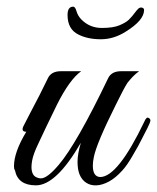

<svg xmlns="http://www.w3.org/2000/svg" viewBox="-20 -558 472 577"><path d="M22 -58Q22 -101 59 -162Q43 -162 50 -178L68 -213Q85 -245 99 -272.5Q113 -300 124 -323Q134 -344 163 -344H224Q189 -319 151 -243Q133 -206 119 -177Q105 -148 95 -126Q80 -95 76.5 -75Q73 -55 76 -43Q79 -31 87 -26.5Q95 -22 103 -22Q122 -22 156 -62Q210 -125 305 -323Q315 -344 344 -344H398Q387 -336 378.5 -327Q370 -318 363 -309Q352 -292 329 -245Q270 -127 262 -86Q259 -72 259 -60Q259 -27 281 -26Q334 -26 414 -193Q420 -207 426 -204Q432 -201 432 -196Q432 -191 423 -173L405 -138Q398 -123 379 -91Q362 -61 347 -45Q327 -23 307.5 -12.5Q288 -2 270.5 -1Q253 0 239.5 -8.5Q226 -17 219 -34Q213 -49 213 -72Q213 -95 223 -129Q149 -1 88 -1Q34 -1 25 -46Q22 -50 22 -58ZM413 -528Q413 -497 358 -463Q322 -440 283 -440Q244 -440 216 -454Q183 -470 183 -513Q183 -538 200 -538Q206 -538 210 -524Q214 -510 225 -499Q250 -474 286 -474Q320 -474 339 -482Q358 -490 367 -498.5Q376 -507 391 -527Q401 -540 411 -533Q413 -531 413 -528Z"/></svg>

Font: #9Slide05 Great Vibes
Style: Regular
Weight: 400
Designer: Robert E. Leuschke
Foundry: Robert E. Leuschke
Version: Version 1.001